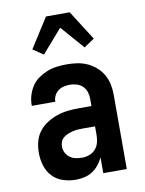

<svg xmlns="http://www.w3.org/2000/svg" viewBox="-86 -825 673 893"><g transform="rotate(-10 250.0 -378.0)"><path d="M200 8Q169 8 139.5 -1.5Q110 -11 89.5 -33Q69 -55 60 -84.5Q51 -114 51 -144Q51 -171 57.5 -197Q64 -223 80 -244Q96 -265 118.5 -279.5Q141 -294 165.5 -302.5Q190 -311 216.5 -314Q243 -317 269 -317H330V-351Q330 -368 325 -383.5Q320 -399 308.5 -410.5Q297 -422 281 -427Q265 -432 249 -432Q234 -432 220 -429Q206 -426 194 -417.5Q182 -409 175 -395.5Q168 -382 168 -368V-366H57V-371Q57 -394 64 -416.5Q71 -439 84 -458.5Q97 -478 116.5 -491.5Q136 -505 157.5 -513.5Q179 -522 202.5 -525Q226 -528 249 -528Q274 -528 298.5 -524.5Q323 -521 345.5 -511Q368 -501 387 -484.5Q406 -468 418.5 -446.5Q431 -425 436 -400.5Q441 -376 441 -351V0H330V-74Q321 -56 308 -39.5Q295 -23 277.5 -12Q260 -1 240 3.5Q220 8 200 8ZM246 -88Q263 -88 280 -94Q297 -100 309 -113.5Q321 -127 325.5 -144.5Q330 -162 330 -180V-221H269Q257 -221 245.5 -220Q234 -219 222.5 -216Q211 -213 200 -208.5Q189 -204 180 -196.5Q171 -189 166.5 -178Q162 -167 162 -155Q162 -140 169 -126Q176 -112 188.5 -103Q201 -94 216 -91Q231 -88 246 -88ZM154 -591 105 -624 194 -764H306L395 -624L346 -591L250 -701Z"/></g></svg>

Font: Iosevka Custom
Style: Bold
Weight: 700
Monospace: yes
Designer: Belleve Invis
Foundry: Belleve Invis
Version: Version 30.3.3; ttfautohint (v1.8.3)